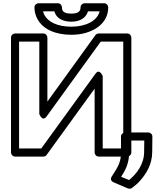

<svg xmlns="http://www.w3.org/2000/svg" viewBox="-20 -943 990 1187"><path d="M603 -686H742V-25H615V-472C615 -472 596 -523 570 -487L235 -25H98V-686H223V-238C223 -238 242 -187 268 -223ZM590 -736C583 -736 575 -733 570 -726L273 -315V-711C273 -722 263 -736 248 -736H73C62 -736 48 -726 48 -711V0C48 11 58 25 73 25H248C255 25 263 22 268 15L565 -395V0C565 11 575 25 590 25H767C778 25 792 15 792 0V-711C792 -722 782 -736 767 -736ZM421 -809C470 -809 511 -829 524 -873H596C581 -812 507 -778 421 -778C333 -778 276 -809 254 -851C250 -858 248 -866 246 -873H316C329 -826 373 -809 421 -809ZM421 -859C375 -859 363 -873 363 -898C363 -909 353 -923 338 -923H218C207 -923 193 -913 193 -898C193 -873 199 -849 210 -828C244 -762 323 -728 421 -728C453 -728 483 -732 511 -740C582 -761 649 -810 649 -898C649 -909 639 -923 624 -923H503C492 -923 478 -913 478 -898C478 -874 465 -859 421 -859ZM778 170 729 150C754 111 778 68 778 4V-74H872L871 -3C871 71 825 132 778 170ZM671 148C657 170 675 181 682 184L771 222C779 225 789 224 796 219C814 206 831 191 846 174C884 132 921 72 921 -3L922 -99C922 -113 910 -124 897 -124H753C742 -124 728 -114 728 -99V4C728 66 701 100 671 148Z"/></svg>

Font: Asimov
Style: XWidOu
Weight: 500
Designer: Google
Version: Version 2.000980; 2014